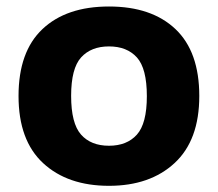

<svg xmlns="http://www.w3.org/2000/svg" viewBox="-20 -576 688 606"><path d="M324 10.5Q193.5 10.5 116 -61.2Q38.5 -133 38.5 -273Q38.5 -413 114 -484.2Q189.5 -555.5 324 -555.5Q458.5 -555.5 533.8 -484.2Q609 -413 609 -273Q609 -133.5 531.2 -61.5Q453.5 10.5 324 10.5ZM324 -116Q380.5 -116 412 -151Q443.5 -186 443.5 -272.5Q443.5 -360 412 -394.8Q380.5 -429.5 324 -429.5Q267.5 -429.5 236 -394.8Q204.5 -360 204.5 -273.5Q204.5 -186.5 235.8 -151.2Q267 -116 324 -116Z"/></svg>

Font: Encode Sans SemiExpanded SemiExpanded
Style: Bold
Weight: 700
Width: 6
Designer: Multiple Designers
Foundry: Impallari Type
Version: Version 3.000; ttfautohint (v1.8.3) -l 8 -r 50 -G 200 -x 14 